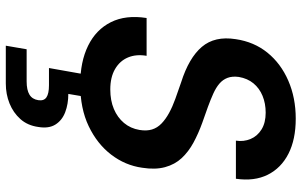

<svg xmlns="http://www.w3.org/2000/svg" viewBox="-204 -548 1014 645"><g transform="rotate(90 302.5 -225.0)"><path d="M263 12Q187 12 133 -14.5Q79 -41 54 -91Q29 -141 40 -211H167Q161 -176 172.5 -148.5Q184 -121 211.5 -105Q239 -89 280 -89Q317 -89 345.5 -101Q374 -113 392.5 -135Q411 -157 416 -187Q420 -211 414.5 -229Q409 -247 394.5 -261Q380 -275 359 -286.5Q338 -298 311.5 -307.5Q285 -317 256 -327Q174 -353 137 -396.5Q100 -440 111 -510Q120 -572 156.5 -617Q193 -662 250.5 -687Q308 -712 378 -712Q448 -712 496 -687.5Q544 -663 566.5 -618Q589 -573 580 -511H452Q456 -537 446.5 -560Q437 -583 414.5 -597Q392 -611 358 -611Q327 -611 301.5 -600.5Q276 -590 259.5 -570Q243 -550 238 -521Q235 -499 241 -483Q247 -467 260.5 -455.5Q274 -444 294 -435Q314 -426 338.5 -417Q363 -408 392 -398Q428 -385 458.5 -368.5Q489 -352 510.5 -329Q532 -306 541 -273Q550 -240 543 -196Q535 -139 499 -92Q463 -45 403.5 -16.5Q344 12 263 12ZM133 262 145 192H253Q282 192 297.5 182.5Q313 173 316 153Q319 134 306.5 125.5Q294 117 266 117H208L230 -7H305L295 52Q329 52 356.5 62.5Q384 73 398 95.5Q412 118 406 153Q401 189 379.5 213Q358 237 327 249.5Q296 262 260 262Z"/></g></svg>

Font: DM Sans 10pt SemiBold
Style: Italic
Weight: 600
Italic angle: -10°
Version: Version 4.004;gftools[0.9.30]